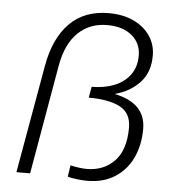

<svg xmlns="http://www.w3.org/2000/svg" viewBox="-50 -725 709 782"><g transform="rotate(5 304.0 -334.0)"><path d="M335 10Q316 10 291.5 7Q267 4 255 0L262 -47Q273 -44 292.5 -41Q312 -38 329 -38Q398 -38 442 -83.5Q486 -129 486 -220Q486 -280 440.5 -304Q395 -328 312 -328L320 -373Q371 -373 411.5 -389Q452 -405 476 -437Q500 -469 500 -516Q500 -567 462.5 -598Q425 -629 362 -629Q290 -629 242.5 -583Q195 -537 179 -448L101 0H45L123 -442Q143 -555 203.5 -616.5Q264 -678 364 -678Q422 -678 465.5 -657.5Q509 -637 533 -601.5Q557 -566 557 -521Q557 -453 518 -411Q479 -369 416 -352Q480 -339 512 -306Q544 -273 544 -220Q544 -154 519.5 -102Q495 -50 448 -20Q401 10 335 10Z"/></g></svg>

Font: Gantari Light
Style: Italic
Weight: 300
Italic angle: -10°
Version: Version 1.000